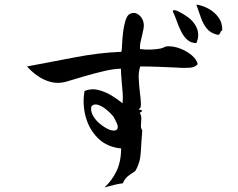

<svg xmlns="http://www.w3.org/2000/svg" viewBox="-20 -797 1040 838"><path d="M843 -517Q831 -503 809 -501.5Q787 -500 765 -501Q757 -502 753 -502Q712 -504 668.5 -505.5Q625 -507 592 -507Q584 -482 585.5 -454Q587 -426 590 -398Q592 -383 593.5 -368.5Q595 -354 595 -341Q595 -334 593.5 -329Q592 -324 586 -321Q587 -317 592.5 -317.5Q598 -318 599 -315Q600 -311 597.5 -309Q595 -307 592 -306Q591 -305 590 -305Q596 -295 596.5 -285.5Q597 -276 596 -266Q595 -256 595 -246.5Q595 -237 601 -228Q597 -179 594.5 -132.5Q592 -86 570 -50Q554 -40 539.5 -29Q525 -18 516 3Q499 5 480.5 9.5Q462 14 449 17.5Q436 21 436 21Q468 -8 488 -49Q508 -90 509 -149Q447 -155 408 -193.5Q369 -232 354 -287.5Q339 -343 349 -400Q378 -412 408.5 -404.5Q439 -397 467 -380Q495 -363 515 -346Q517 -371 515.5 -390.5Q514 -410 512 -430Q511 -445 509.5 -461Q508 -477 508 -497Q479 -497 437.5 -487.5Q396 -478 351.5 -465Q307 -452 267 -440Q234 -431 202.5 -439Q171 -447 144 -466Q117 -485 98 -507Q205 -527 308.5 -547Q412 -567 510 -571Q512 -582 513 -606.5Q514 -631 517.5 -658.5Q521 -686 528 -708.5Q535 -731 548 -737Q568 -746 585.5 -732.5Q603 -719 607 -696Q609 -686 606.5 -672Q604 -658 600 -642Q596 -627 593 -612Q590 -597 591 -583Q632 -577 680 -585Q689 -587 696.5 -591Q704 -595 712 -595Q738 -596 766.5 -585Q795 -574 816.5 -556Q838 -538 843 -517ZM837 -609Q814 -609 798 -623Q782 -637 771 -659Q760 -681 751.5 -705Q743 -729 734 -748Q736 -753 738.5 -753Q741 -753 744 -752Q748 -751 750 -751Q775 -740 799.5 -722.5Q824 -705 836 -681Q844 -666 845 -647.5Q846 -629 837 -609ZM950 -664Q945 -663 943.5 -659.5Q942 -656 941 -653Q939 -650 937.5 -647.5Q936 -645 930 -645Q899 -652 882.5 -672.5Q866 -693 856.5 -721Q847 -749 837 -777Q865 -773 891 -758.5Q917 -744 934 -720.5Q951 -697 950 -664ZM494 -242Q495 -247 490.5 -257.5Q486 -268 480.5 -278.5Q475 -289 471 -293Q460 -306 442.5 -320Q425 -334 407.5 -339.5Q390 -345 379 -333Q374 -314 385.5 -293Q397 -272 417 -256Q437 -240 455 -232Q470 -226 481.5 -227.5Q493 -229 494 -242Z"/></svg>

Font: Yuji Syuku
Style: Regular
Weight: 400
Designer: Kataoka Yuji
Foundry: Kinuta Font Factory
Version: Version 3.002